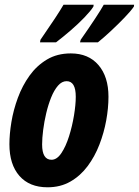

<svg xmlns="http://www.w3.org/2000/svg" viewBox="-20 -786 590 816"><path d="M182 10Q105 10 62.5 -38.5Q20 -87 20 -173Q20 -216 28.5 -267.5Q37 -319 56 -370.5Q75 -422 105.5 -464.5Q136 -507 179.5 -533Q223 -559 281 -559Q356 -559 398.5 -509.5Q441 -460 441 -375Q441 -327 431.5 -274.5Q422 -222 402.5 -171.5Q383 -121 352.5 -80Q322 -39 279.5 -14.5Q237 10 182 10ZM199 -107Q222 -107 241 -135.5Q260 -164 273.5 -207Q287 -250 294.5 -295.5Q302 -341 302 -375Q302 -441 263 -441Q243 -441 226.5 -422Q210 -403 197.5 -372Q185 -341 176.5 -305Q168 -269 163.5 -234Q159 -199 159 -172Q159 -107 199 -107ZM323 -617Q397 -723 421 -766H550L549 -758Q536 -739 509 -711Q482 -683 451.5 -654.5Q421 -626 396 -606H320ZM152 -617Q226 -724 250 -766H378L377 -758Q365 -739 338.5 -711.5Q312 -684 279.5 -656Q247 -628 218 -606H150Z"/></svg>

Font: Noto Sans ExtraCondensed ExtraBold
Style: Italic
Weight: 800
Width: 2
Italic angle: -12°
Designer: Monotype Design Team
Foundry: Monotype Imaging Inc.
Version: Version 2.013; ttfautohint (v1.8.4.7-5d5b)